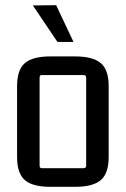

<svg xmlns="http://www.w3.org/2000/svg" viewBox="-20 -715 486 742"><path d="M107 -694 197 -695 264 -553H202ZM46 -108V-382Q46 -445 76 -471Q106 -497 175 -497H270Q339 -497 369.5 -471Q400 -445 400 -382V-108Q400 -45 369.5 -19Q339 7 270 7H175Q106 7 76 -19Q46 -45 46 -108ZM303 -425H142Q133 -425 133 -415V-75Q133 -65 142 -65H303Q313 -65 313 -75V-415Q313 -425 303 -425Z"/></svg>

Font: Gemunu Libre Medium
Style: Regular
Weight: 500
Designer: Puspanada Ekanayake, Sola Matas, Pathum Egodawatta, Kosala Senevirathne
Foundry: mooniak
Version: Version 1.100